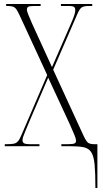

<svg xmlns="http://www.w3.org/2000/svg" viewBox="-20 -734 515 964"><path d="M459 210Q459 135 455 92.5Q451 50 438 30Q425 10 399 5Q373 0 330 0H288V-10H320Q348 -10 355 -14.5Q362 -19 362 -27Q362 -36 354.5 -54.5Q347 -73 330 -111L222 -344L130 -130Q115 -94 107 -75Q99 -56 96 -46.5Q93 -37 93 -30Q93 -20 100 -15Q107 -10 135 -10H178V0H4V-10H13Q36 -10 49 -12.5Q62 -15 70.5 -25Q79 -35 88 -57L217 -357L79 -656Q69 -678 61.5 -688Q54 -698 44 -701Q34 -704 16 -704H11V-714H184V-704H153Q127 -704 121 -699.5Q115 -695 115 -685Q115 -678 122.5 -659.5Q130 -641 140 -618L241 -397L337 -617Q347 -640 352.5 -656Q358 -672 358 -684Q358 -693 352.5 -698.5Q347 -704 324 -704H286V-714H443V-704H427Q402 -704 390.5 -697Q379 -690 366 -658L247 -384L397 -58Q412 -25 422 -17.5Q432 -10 455 -10H469V210Z"/></svg>

Font: Noto Serif Display ExtraCondensed ExtraLight
Style: Regular
Weight: 200
Width: 2
Designer: Monotype Design Team
Foundry: Monotype Imaging Inc.
Version: Version 2.009